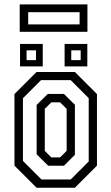

<svg xmlns="http://www.w3.org/2000/svg" viewBox="-20 -876 520 896"><path d="M150.5 0 47.5 -103V-437L150.5 -540H329.5L432.5 -437V-103L329.5 0ZM173.5 -38.5H310L394 -122.5V-418L310 -502H171.5L87 -417.5V-125ZM205 -102.5 151 -156V-386.5L203 -437.5H278.5L329.5 -387V-153.5L278.5 -102.5ZM219.5 -141.5H260.5L291 -172V-368L260.5 -398.5H219.5L189 -368V-172ZM281.5 -566V-671H387.5V-566ZM73.5 -566V-671H179.5V-566ZM104 -595.5H148V-641H104ZM312.5 -595.5H356.5V-641H312.5ZM72 -727.5V-855.5H388V-727.5ZM111.5 -762H351.5V-819H111.5Z"/></svg>

Font: Tourney Condensed
Style: Regular
Weight: 400
Width: 3
Designer: Tyler Finck
Foundry: Etcetera Type Co
Version: Version 1.010; ttfautohint (v1.8.3)